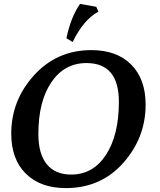

<svg xmlns="http://www.w3.org/2000/svg" viewBox="-20 -962 827 992"><path d="M320.3 9.8Q189 9.8 113.5 -64.7Q38.1 -139.2 38.1 -271.5Q38.1 -443.4 156 -573.2Q273.9 -703.1 452.1 -703.1Q583.5 -703.1 658 -628.2Q732.4 -553.2 732.4 -421.4Q732.4 -250.5 616.9 -120.4Q501.5 9.8 320.3 9.8ZM347.7 -60.1Q461.4 -60.1 527.8 -162.4Q594.2 -264.6 594.2 -436Q594.2 -636.2 426.8 -636.2Q312.5 -636.2 245.4 -537.1Q178.2 -438 178.2 -269.5Q178.2 -167 221.7 -113.5Q265.1 -60.1 347.7 -60.1ZM355.5 -745.1 323.2 -764.2Q345.7 -873.5 393.6 -941.9L477.5 -926.8L488.3 -901.9Q411.1 -859.9 355.5 -745.1Z"/></svg>

Font: Kelvinch
Style: Bold Italic
Weight: 700
Italic angle: -10°
Designer: Paul James Miller
Foundry: High-Logic / Made with FontCreator
Version: Version 3.30 September 23, 2016